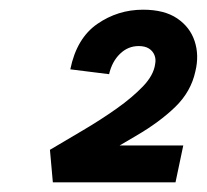

<svg xmlns="http://www.w3.org/2000/svg" viewBox="-20 -782 427 396"><path d="M83 -473Q115 -492 151.5 -513.5Q188 -535 220.5 -558Q253 -581 275 -604Q297 -627 300 -650Q302 -660 298.5 -668.5Q295 -677 287 -682Q279 -687 266 -687Q244 -687 227.5 -671Q211 -655 205 -629L125 -639Q138 -703 180.5 -732.5Q223 -762 275 -762Q319 -762 345.5 -744Q372 -726 381.5 -697Q391 -668 383 -635Q374 -593 341.5 -561.5Q309 -530 260 -501.5Q211 -473 151 -437L194 -482H358L342 -406H89Z"/></svg>

Font: Ysabeau Infant
Style: Bold Italic
Weight: 700
Italic angle: -12°
Designer: Christian Thalmann (Catharsis Fonts)
Version: Version 2.001;gftools[0.9.30]; featfreeze: ss01,ss02,lnum